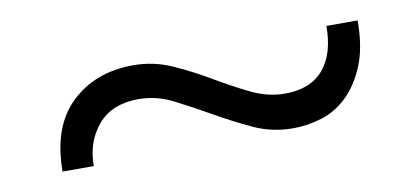

<svg xmlns="http://www.w3.org/2000/svg" viewBox="-32 -434 650 297"><g transform="rotate(-10 293.0 -285.5)"><path d="M48 -210Q48 -280 86 -316.5Q124 -353 184 -353Q216 -353 245 -340Q274 -327 301 -311Q328 -295 354.5 -282Q381 -269 408 -269Q448 -269 468.5 -293Q489 -317 489 -361H538Q538 -319 526.5 -291Q515 -263 497 -245.5Q479 -228 456.5 -221Q434 -214 411 -214Q378 -214 349 -227.5Q320 -241 292 -257Q264 -273 237.5 -286.5Q211 -300 183 -300Q141 -300 119 -274Q97 -248 97 -210Z"/></g></svg>

Font: Ek Mukta Light
Style: Regular
Weight: 300
Designer: Girish Dalvi and Yashodeep Gholap
Foundry: Ek Type
Version: Version 2.538;PS 1.002;hotconv 16.6.51;makeotf.lib2.5.65220;